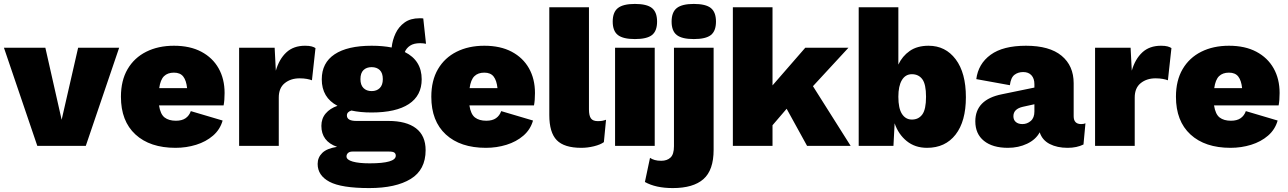

<svg xmlns="http://www.w3.org/2000/svg" viewBox="-26 -743 6563 978"><path d="M372 -500H581L411 0H164L-6 -500H205L288 -133Z M868 10Q738 10 664 -58Q590 -126 590 -250Q590 -333 624 -391Q658 -449 719 -479.5Q780 -510 860 -510Q942 -510 999.5 -479.5Q1057 -449 1087.5 -395Q1118 -341 1118 -269Q1118 -232 1113 -206H784Q791 -161 812.5 -144.5Q834 -128 870 -128Q901 -128 919.5 -141Q938 -154 946 -177L1108 -129Q1095 -83 1059 -52Q1023 -21 973 -5.5Q923 10 868 10ZM860 -373Q828 -373 809.5 -355Q791 -337 785 -294H927Q923 -333 907.5 -353Q892 -373 860 -373Z M1192 0V-500H1373L1379 -383Q1396 -442 1432.5 -476Q1469 -510 1528 -510Q1549 -510 1561.5 -506.5Q1574 -503 1581 -498L1563 -334Q1553 -338 1537 -341Q1521 -344 1500 -344Q1455 -344 1424.5 -319.5Q1394 -295 1394 -246V0Z M1952 -127Q2044 -127 2093 -89.5Q2142 -52 2142 22Q2142 122 2066 168.5Q1990 215 1855 215Q1713 215 1652.5 183Q1592 151 1592 92Q1592 59 1615.5 36Q1639 13 1691 5Q1611 -23 1611 -102Q1611 -139 1633 -165Q1655 -191 1693 -204Q1613 -246 1613 -339Q1613 -423 1678.5 -466.5Q1744 -510 1867 -510Q1924 -510 1969 -501Q1973 -539 1989 -573Q2005 -607 2035 -628.5Q2065 -650 2111 -650Q2115 -650 2120 -650Q2125 -650 2130 -649L2144 -520Q2129 -523 2114 -523Q2082 -523 2063 -510.5Q2044 -498 2036 -478Q2122 -435 2122 -339Q2122 -256 2056.5 -213Q1991 -170 1867 -170Q1809 -170 1764 -180Q1741 -173 1741 -155Q1741 -127 1789 -127ZM1867 -401Q1841 -401 1825.5 -386Q1810 -371 1810 -340Q1810 -310 1825.5 -294.5Q1841 -279 1867 -279Q1893 -279 1908.5 -294.5Q1924 -310 1924 -340Q1924 -371 1908.5 -386Q1893 -401 1867 -401ZM1857 89Q1990 89 1990 50Q1990 40 1983 34.5Q1976 29 1956 29H1769Q1755 29 1747 36Q1739 43 1739 54Q1739 71 1770.5 80Q1802 89 1857 89Z M2449 10Q2319 10 2245 -58Q2171 -126 2171 -250Q2171 -333 2205 -391Q2239 -449 2300 -479.5Q2361 -510 2441 -510Q2523 -510 2580.5 -479.5Q2638 -449 2668.5 -395Q2699 -341 2699 -269Q2699 -232 2694 -206H2365Q2372 -161 2393.5 -144.5Q2415 -128 2451 -128Q2482 -128 2500.5 -141Q2519 -154 2527 -177L2689 -129Q2676 -83 2640 -52Q2604 -21 2554 -5.5Q2504 10 2449 10ZM2441 -373Q2409 -373 2390.5 -355Q2372 -337 2366 -294H2508Q2504 -333 2488.5 -353Q2473 -373 2441 -373Z M2974 -706V-186Q2974 -154 2984 -140Q2994 -126 3019 -126Q3032 -126 3041 -127.5Q3050 -129 3061 -133L3050 -19Q3032 -6 2999.5 2Q2967 10 2935 10Q2848 10 2810 -29Q2772 -68 2772 -157V-706Z M3208 -544Q3148 -544 3121.5 -564.5Q3095 -585 3095 -633Q3095 -681 3121.5 -702Q3148 -723 3208 -723Q3269 -723 3295 -702Q3321 -681 3321 -633Q3321 -585 3295 -564.5Q3269 -544 3208 -544ZM3309 -500V0H3107V-500Z M3508 -544Q3448 -544 3421.5 -564.5Q3395 -585 3395 -633Q3395 -681 3421.5 -702Q3448 -723 3508 -723Q3569 -723 3595 -702Q3621 -681 3621 -633Q3621 -585 3595 -564.5Q3569 -544 3508 -544ZM3609 -500V20Q3609 124 3557 169.5Q3505 215 3401 215Q3314 215 3259 184L3285 61Q3295 68 3309 72Q3323 76 3342 76Q3372 76 3389.5 59.5Q3407 43 3407 2V-500Z M3909 -706V-308L4076 -500H4296L4115 -304L4307 0H4085L3981 -189L3909 -105V0H3707V-706Z M4696 10Q4635 10 4592.5 -24.5Q4550 -59 4531 -115L4525 0H4348V-706H4550V-414Q4570 -457 4608 -483.5Q4646 -510 4704 -510Q4790 -510 4842 -441Q4894 -372 4894 -248Q4894 -125 4841.5 -57.5Q4789 10 4696 10ZM4619 -134Q4653 -134 4672 -160Q4691 -186 4691 -250Q4691 -314 4672 -339.5Q4653 -365 4619 -365Q4586 -365 4568 -335Q4550 -305 4550 -250Q4550 -191 4568.5 -162.5Q4587 -134 4619 -134Z M5243 -314Q5243 -343 5228 -359.5Q5213 -376 5186 -376Q5160 -376 5141.5 -362Q5123 -348 5118 -309L4947 -340Q4957 -418 5020 -464Q5083 -510 5200 -510Q5320 -510 5381.5 -459Q5443 -408 5443 -319V-151Q5443 -111 5481 -111Q5495 -111 5503 -115L5493 -7Q5459 10 5412 10Q5359 10 5321 -9.5Q5283 -29 5270 -69Q5250 -32 5206 -11Q5162 10 5108 10Q5030 10 4986 -25.5Q4942 -61 4942 -125Q4942 -236 5078 -263L5243 -297ZM5136 -151Q5136 -132 5148.5 -121.5Q5161 -111 5182 -111Q5206 -111 5224.5 -127Q5243 -143 5243 -175V-212L5184 -199Q5136 -188 5136 -151Z M5552 0V-500H5733L5739 -383Q5756 -442 5792.5 -476Q5829 -510 5888 -510Q5909 -510 5921.5 -506.5Q5934 -503 5941 -498L5923 -334Q5913 -338 5897 -341Q5881 -344 5860 -344Q5815 -344 5784.5 -319.5Q5754 -295 5754 -246V0Z M6242 10Q6112 10 6038 -58Q5964 -126 5964 -250Q5964 -333 5998 -391Q6032 -449 6093 -479.5Q6154 -510 6234 -510Q6316 -510 6373.5 -479.5Q6431 -449 6461.5 -395Q6492 -341 6492 -269Q6492 -232 6487 -206H6158Q6165 -161 6186.5 -144.5Q6208 -128 6244 -128Q6275 -128 6293.5 -141Q6312 -154 6320 -177L6482 -129Q6469 -83 6433 -52Q6397 -21 6347 -5.5Q6297 10 6242 10ZM6234 -373Q6202 -373 6183.5 -355Q6165 -337 6159 -294H6301Q6297 -333 6281.5 -353Q6266 -373 6234 -373Z"/></svg>

Font: Work Sans ExtraBold
Style: Regular
Weight: 800
Designer: Wei Huang
Foundry: Wei Huang
Version: Version 2.012; ttfautohint (v1.8.3)